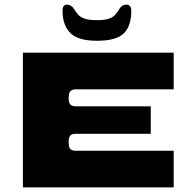

<svg xmlns="http://www.w3.org/2000/svg" viewBox="-20 -818 828 838"><path d="M80 0V-588H738V-428H310Q280 -428 280 -397V-384Q280 -354 310 -354H638V-234H310Q295 -234 287.5 -227Q280 -220 280 -204V-190Q280 -160 310 -160H738V0ZM253 -771Q253 -798 273 -798Q280 -798 288 -793.5Q296 -789 301 -782Q314 -761 323.5 -751.5Q333 -742 351.5 -736Q370 -730 403 -730Q436 -730 454 -736Q472 -742 480.5 -751Q489 -760 503 -782Q507 -789 515 -793.5Q523 -798 531 -798Q541 -798 547 -791.5Q553 -785 553 -771Q553 -704 520 -672Q487 -640 403 -640Q321 -640 287 -674Q253 -708 253 -771Z"/></svg>

Font: Dashboard
Style: Regular
Weight: 400
Designer: jaiki
Version: Version 1.000